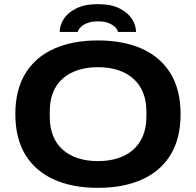

<svg xmlns="http://www.w3.org/2000/svg" viewBox="-20 -894 944 926"><path d="M452 12Q329 12 239.5 -28.5Q150 -69 102 -148Q54 -227 54 -344Q54 -460 102 -539Q150 -618 239.5 -658.5Q329 -699 452 -699Q576 -699 665.5 -658.5Q755 -618 803 -539Q851 -460 851 -344Q851 -227 803 -148Q755 -69 665.5 -28.5Q576 12 452 12ZM452 -117Q506 -117 549 -131Q592 -145 622.5 -172Q653 -199 669.5 -239Q686 -279 686 -330V-357Q686 -409 669.5 -448.5Q653 -488 622.5 -515Q592 -542 549 -556Q506 -570 452 -570Q399 -570 356 -556Q313 -542 282.5 -515Q252 -488 236 -448.5Q220 -409 220 -357V-330Q220 -279 236 -239Q252 -199 282.5 -172Q313 -145 356 -131Q399 -117 452 -117ZM268 -740Q268 -772 287.5 -802.5Q307 -833 348 -853.5Q389 -874 452 -874Q516 -874 556.5 -853.5Q597 -833 616.5 -802.5Q636 -772 636 -740H549Q547 -751 536 -762.5Q525 -774 504.5 -782.5Q484 -791 452 -791Q423 -791 402 -783Q381 -775 369.5 -763.5Q358 -752 355 -740Z"/></svg>

Font: Archivo SemiExpanded
Style: Bold
Weight: 700
Width: 6
Designer: Hector Gatti
Foundry: Omnibus-Type
Version: Version 2.001